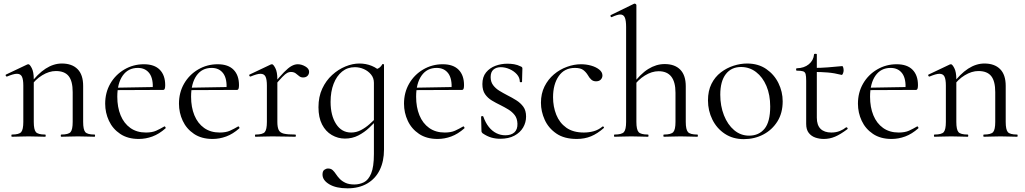

<svg xmlns="http://www.w3.org/2000/svg" viewBox="-20 -745 5583 1046"><path d="M314 0Q311 0 311 -6Q311 -12 314 -12Q353 -12 364.5 -25.5Q376 -39 376 -81V-243Q376 -303 354 -330.5Q332 -358 284 -358Q248 -358 210 -335Q172 -312 145 -272L141 -284Q185 -343 228.5 -371Q272 -399 317 -399Q372 -399 402.5 -368.5Q433 -338 433 -277V-81Q433 -39 444.5 -25.5Q456 -12 495 -12Q498 -12 498 -6Q498 0 495 0Q478 0 454.5 -1Q431 -2 405 -2Q379 -2 355 -1Q331 0 314 0ZM45 0Q42 0 42 -6Q42 -12 45 -12Q84 -12 95.5 -25.5Q107 -39 107 -81V-279Q107 -312 99.5 -327.5Q92 -343 72 -343Q62 -343 48.5 -339Q35 -335 18 -328Q14 -327 11.5 -332Q9 -337 13 -339L129 -394Q132 -395 135 -395Q142 -395 153 -374Q164 -353 164 -313V-81Q164 -39 175.5 -25.5Q187 -12 226 -12Q229 -12 229 -6Q229 0 226 0Q209 0 185.5 -1Q162 -2 136 -2Q110 -2 86 -1Q62 0 45 0Z M736 12Q676 12 635 -15.5Q594 -43 573.5 -87Q553 -131 553 -180Q553 -241 581 -289.5Q609 -338 657.5 -366.5Q706 -395 764 -395Q821 -395 850.5 -365Q880 -335 880 -281Q880 -268 877.5 -261.5Q875 -255 868 -255H812Q816 -316 794 -345.5Q772 -375 731 -375Q678 -375 648.5 -333Q619 -291 619 -218Q619 -161 637 -117Q655 -73 690 -48Q725 -23 775 -23Q809 -23 831 -33Q853 -43 875 -56Q877 -58 880.5 -53.5Q884 -49 882 -46Q847 -15 810.5 -1.5Q774 12 736 12ZM601 -254 600 -267 827 -271V-255Z M1138 12Q1078 12 1037 -15.5Q996 -43 975.5 -87Q955 -131 955 -180Q955 -241 983 -289.5Q1011 -338 1059.5 -366.5Q1108 -395 1166 -395Q1223 -395 1252.5 -365Q1282 -335 1282 -281Q1282 -268 1279.5 -261.5Q1277 -255 1270 -255H1214Q1218 -316 1196 -345.5Q1174 -375 1133 -375Q1080 -375 1050.5 -333Q1021 -291 1021 -218Q1021 -161 1039 -117Q1057 -73 1092 -48Q1127 -23 1177 -23Q1211 -23 1233 -33Q1255 -43 1277 -56Q1279 -58 1282.5 -53.5Q1286 -49 1284 -46Q1249 -15 1212.5 -1.5Q1176 12 1138 12ZM1003 -254 1002 -267 1229 -271V-255Z M1470 -271 1466 -282Q1503 -327 1527 -351.5Q1551 -376 1568.5 -385.5Q1586 -395 1602 -395Q1623 -395 1643.5 -383Q1664 -371 1664 -354Q1664 -341 1655.5 -332Q1647 -323 1631 -323Q1618 -323 1609 -331Q1600 -339 1590 -346Q1580 -353 1564 -353Q1555 -353 1545 -348Q1535 -343 1518 -325.5Q1501 -308 1470 -271ZM1372 0Q1369 0 1369 -6Q1369 -12 1372 -12Q1411 -12 1422.5 -25.5Q1434 -39 1434 -81V-279Q1434 -312 1426.5 -327.5Q1419 -343 1399 -343Q1389 -343 1375.5 -339Q1362 -335 1345 -328Q1341 -327 1338.5 -332Q1336 -337 1340 -339L1456 -394Q1459 -395 1462 -395Q1469 -395 1480 -374Q1491 -353 1491 -313V-81Q1491 -53 1498 -37.5Q1505 -22 1526 -17Q1547 -12 1588 -12Q1592 -12 1592 -6Q1592 0 1588 0Q1564 0 1531.5 -1Q1499 -2 1463 -2Q1437 -2 1413 -1Q1389 0 1372 0Z M1873 281Q1811 281 1774 259Q1737 237 1737 206Q1737 187 1747 180Q1757 173 1767 173Q1783 173 1792.5 182Q1802 191 1810.5 204Q1819 217 1831 229.5Q1843 242 1862 251Q1881 260 1911 260Q1938 260 1962.5 248Q1987 236 2002 200Q2017 164 2017 94V-361Q2033 -368 2043.5 -374Q2054 -380 2063 -395Q2064 -397 2068 -396Q2072 -395 2072 -392V70Q2072 133 2049 180.5Q2026 228 1981 254.5Q1936 281 1873 281ZM1859 10Q1821 10 1787.5 -9.5Q1754 -29 1734.5 -67Q1715 -105 1715 -161Q1715 -218 1735.5 -262Q1756 -306 1789.5 -336.5Q1823 -367 1862 -383Q1901 -399 1938 -399Q1974 -399 2005.5 -386Q2037 -373 2057 -350L2017 -294Q2017 -320 2001.5 -339Q1986 -358 1962.5 -368.5Q1939 -379 1913 -379Q1873 -379 1843.5 -355Q1814 -331 1797.5 -288.5Q1781 -246 1781 -190Q1781 -116 1811 -69.5Q1841 -23 1893 -23Q1921 -23 1946 -36Q1971 -49 1993 -68.5Q2015 -88 2033 -107L2041 -100Q2019 -75 1992 -49.5Q1965 -24 1932 -7Q1899 10 1859 10Z M2364 12Q2304 12 2263 -15.5Q2222 -43 2201.5 -87Q2181 -131 2181 -180Q2181 -241 2209 -289.5Q2237 -338 2285.5 -366.5Q2334 -395 2392 -395Q2449 -395 2478.5 -365Q2508 -335 2508 -281Q2508 -268 2505.5 -261.5Q2503 -255 2496 -255H2440Q2444 -316 2422 -345.5Q2400 -375 2359 -375Q2306 -375 2276.5 -333Q2247 -291 2247 -218Q2247 -161 2265 -117Q2283 -73 2318 -48Q2353 -23 2403 -23Q2437 -23 2459 -33Q2481 -43 2503 -56Q2505 -58 2508.5 -53.5Q2512 -49 2510 -46Q2475 -15 2438.5 -1.5Q2402 12 2364 12ZM2229 -254 2228 -267 2455 -271V-255Z M2653 -325Q2653 -299 2666.5 -281Q2680 -263 2700.5 -250.5Q2721 -238 2744 -226Q2770 -213 2793 -198.5Q2816 -184 2831 -163.5Q2846 -143 2846 -110Q2846 -78 2830 -50.5Q2814 -23 2782.5 -6Q2751 11 2705 11Q2680 11 2657 4.5Q2634 -2 2609 -19Q2607 -21 2605 -24Q2603 -27 2603 -31L2601 -109Q2601 -112 2606.5 -112.5Q2612 -113 2613 -110Q2625 -76 2643 -53.5Q2661 -31 2684 -19.5Q2707 -8 2733 -8Q2765 -8 2782.5 -24Q2800 -40 2799 -71Q2798 -100 2784 -118Q2770 -136 2749.5 -148.5Q2729 -161 2707 -172Q2682 -184 2659.5 -197.5Q2637 -211 2622.5 -232Q2608 -253 2608 -287Q2608 -326 2628 -350.5Q2648 -375 2679 -386.5Q2710 -398 2744 -398Q2763 -398 2781 -395Q2799 -392 2817 -383Q2826 -380 2826 -372Q2826 -356 2825 -338.5Q2824 -321 2824 -299Q2824 -297 2818 -297Q2812 -297 2812 -299Q2812 -322 2796 -340Q2780 -358 2756 -368.5Q2732 -379 2708 -379Q2684 -379 2668.5 -366Q2653 -353 2653 -325Z M3122 12Q3054 12 3011 -17.5Q2968 -47 2947.5 -92.5Q2927 -138 2927 -185Q2927 -235 2946.5 -274Q2966 -313 2998 -340Q3030 -367 3069 -381Q3108 -395 3145 -395Q3174 -395 3200.5 -387.5Q3227 -380 3244.5 -366Q3262 -352 3262 -334Q3262 -321 3253 -311.5Q3244 -302 3227 -302Q3211 -302 3200.5 -312Q3190 -322 3183 -335Q3172 -353 3157 -364Q3142 -375 3112 -375Q3055 -375 3024 -330.5Q2993 -286 2993 -215Q2993 -164 3010.5 -120Q3028 -76 3065 -49.5Q3102 -23 3161 -23Q3188 -23 3214 -30Q3240 -37 3263 -56Q3265 -58 3268.5 -54Q3272 -50 3270 -48Q3235 -17 3200 -2.5Q3165 12 3122 12Z M3328 0Q3325 0 3325 -6Q3325 -12 3328 -12Q3367 -12 3379 -25.5Q3391 -39 3391 -81V-598Q3391 -633 3384 -649.5Q3377 -666 3359 -666Q3344 -666 3313 -652Q3309 -650 3306.5 -655.5Q3304 -661 3308 -663L3435 -725Q3437 -725 3437 -725Q3437 -725 3438 -725Q3441 -725 3444 -722.5Q3447 -720 3447 -717V-81Q3447 -39 3459 -25.5Q3471 -12 3510 -12Q3513 -12 3513 -6Q3513 0 3510 0Q3492 0 3469 -1Q3446 -2 3419 -2Q3393 -2 3369 -1Q3345 0 3328 0ZM3597 0Q3594 0 3594 -6Q3594 -12 3597 -12Q3636 -12 3648 -25.5Q3660 -39 3660 -81V-240Q3660 -357 3568 -357Q3531 -357 3493 -333.5Q3455 -310 3428 -270L3424 -282Q3468 -342 3511.5 -369Q3555 -396 3601 -396Q3656 -396 3686 -365.5Q3716 -335 3716 -275V-81Q3716 -39 3728 -25.5Q3740 -12 3779 -12Q3782 -12 3782 -6Q3782 0 3779 0Q3761 0 3738 -1Q3715 -2 3688 -2Q3662 -2 3638 -1Q3614 0 3597 0Z M4032 13Q3973 13 3929 -16Q3885 -45 3861 -93.5Q3837 -142 3837 -198Q3837 -250 3856 -288Q3875 -326 3907 -350.5Q3939 -375 3976.5 -387Q4014 -399 4050 -399Q4111 -399 4154.5 -369Q4198 -339 4221 -292Q4244 -245 4244 -193Q4244 -129 4215 -83Q4186 -37 4138 -12Q4090 13 4032 13ZM4061 -6Q4114 -6 4145 -43.5Q4176 -81 4176 -165Q4176 -228 4155.5 -276.5Q4135 -325 4099 -352.5Q4063 -380 4017 -380Q3964 -380 3934 -341Q3904 -302 3904 -229Q3904 -168 3924 -117Q3944 -66 3979.5 -36Q4015 -6 4061 -6Z M4468 12Q4444 12 4422 4.5Q4400 -3 4386 -21Q4372 -39 4372 -70V-305Q4372 -329 4369 -341Q4366 -353 4355 -356.5Q4344 -360 4321 -360Q4317 -360 4317 -366.5Q4317 -373 4321 -373Q4361 -374 4386.5 -395Q4412 -416 4415 -449Q4415 -452 4422.5 -452Q4430 -452 4430 -449V-104Q4430 -63 4450.5 -43Q4471 -23 4509 -23Q4535 -23 4555.5 -31.5Q4576 -40 4589 -51Q4593 -53 4596.5 -48.5Q4600 -44 4596 -41Q4559 -13 4529.5 -0.5Q4500 12 4468 12ZM4565 -337Q4526 -347 4490 -350Q4454 -353 4413 -353V-375Q4453 -375 4490 -378Q4527 -381 4569 -385Q4571 -385 4573.5 -378Q4576 -371 4576 -361Q4576 -354 4572.5 -345Q4569 -336 4565 -337Z M4837 12Q4777 12 4736 -15.5Q4695 -43 4674.5 -87Q4654 -131 4654 -180Q4654 -241 4682 -289.5Q4710 -338 4758.5 -366.5Q4807 -395 4865 -395Q4922 -395 4951.5 -365Q4981 -335 4981 -281Q4981 -268 4978.5 -261.5Q4976 -255 4969 -255H4913Q4917 -316 4895 -345.5Q4873 -375 4832 -375Q4779 -375 4749.5 -333Q4720 -291 4720 -218Q4720 -161 4738 -117Q4756 -73 4791 -48Q4826 -23 4876 -23Q4910 -23 4932 -33Q4954 -43 4976 -56Q4978 -58 4981.5 -53.5Q4985 -49 4983 -46Q4948 -15 4911.5 -1.5Q4875 12 4837 12ZM4702 -254 4701 -267 4928 -271V-255Z M5340 0Q5337 0 5337 -6Q5337 -12 5340 -12Q5379 -12 5390.5 -25.5Q5402 -39 5402 -81V-243Q5402 -303 5380 -330.5Q5358 -358 5310 -358Q5274 -358 5236 -335Q5198 -312 5171 -272L5167 -284Q5211 -343 5254.5 -371Q5298 -399 5343 -399Q5398 -399 5428.5 -368.5Q5459 -338 5459 -277V-81Q5459 -39 5470.5 -25.5Q5482 -12 5521 -12Q5524 -12 5524 -6Q5524 0 5521 0Q5504 0 5480.5 -1Q5457 -2 5431 -2Q5405 -2 5381 -1Q5357 0 5340 0ZM5071 0Q5068 0 5068 -6Q5068 -12 5071 -12Q5110 -12 5121.5 -25.5Q5133 -39 5133 -81V-279Q5133 -312 5125.5 -327.5Q5118 -343 5098 -343Q5088 -343 5074.5 -339Q5061 -335 5044 -328Q5040 -327 5037.5 -332Q5035 -337 5039 -339L5155 -394Q5158 -395 5161 -395Q5168 -395 5179 -374Q5190 -353 5190 -313V-81Q5190 -39 5201.5 -25.5Q5213 -12 5252 -12Q5255 -12 5255 -6Q5255 0 5252 0Q5235 0 5211.5 -1Q5188 -2 5162 -2Q5136 -2 5112 -1Q5088 0 5071 0Z"/></svg>

Font: Cormorant Infant Light
Style: Regular
Weight: 400
Version: Version 4.001